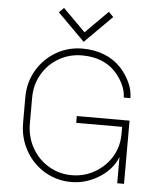

<svg xmlns="http://www.w3.org/2000/svg" viewBox="-61 -974 862 1041"><g transform="rotate(5 370.0 -453.5)"><path d="M219 -896 367 -748 515 -896 489 -922 367 -800 245 -922ZM615 -272V-307H365V-344H652V0H615V-143Q588 -74 517 -29.5Q446 15 365 15Q287 15 221 -24Q155 -63 116.5 -131.5Q78 -200 78 -282V-422Q78 -502 116.5 -568Q155 -634 220.5 -672.5Q286 -711 365 -711Q430 -711 484 -689.5Q538 -668 576 -627Q607 -593 626.5 -551Q646 -509 646 -466H610Q609 -503 591.5 -539Q574 -575 547 -604Q480 -674 365 -674Q296 -674 238.5 -640.5Q181 -607 148 -549.5Q115 -492 115 -422V-282Q115 -209 148.5 -149.5Q182 -90 239.5 -56Q297 -22 365 -22Q448 -22 514.5 -71Q581 -120 605 -197Q615 -231 615 -272Z"/></g></svg>

Font: Major Mono Display
Style: Regular
Weight: 400
Designer: Emre Parlak
Foundry: Emre Parlak
Version: Version 2.000; ttfautohint (v1.8) -l 8 -r 50 -G 200 -x 14 -D